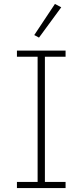

<svg xmlns="http://www.w3.org/2000/svg" viewBox="-20 -955 419 975"><path d="M66 0V-31H171V-667H66V-698H313V-667H208V-31H313V0ZM178 -764 154 -777 259 -935 291 -918Z"/></svg>

Font: IBM Plex Sans Arabic ExtraLight
Style: Regular
Weight: 200
Designer: Mike Abbink, Paul van der Laan, Pieter van Rosmalen, Wael Morcos, Khajak Apelian
Foundry: Bold Monday
Version: Version 1.1